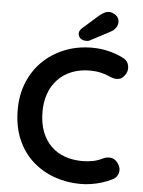

<svg xmlns="http://www.w3.org/2000/svg" viewBox="-60 -946 747 1004"><g transform="rotate(5 313.5 -444.5)"><path d="M565 -666Q591 -653 595.5 -625Q600 -597 581 -574Q568 -556 547.5 -554Q527 -552 506 -562Q482 -573 455.5 -579Q429 -585 400 -585Q346 -585 303.5 -568Q261 -551 231 -519.5Q201 -488 185.5 -445Q170 -402 170 -350Q170 -289 187.5 -244Q205 -199 236 -169Q267 -139 309 -124.5Q351 -110 400 -110Q427 -110 454 -115Q481 -120 506 -133Q527 -143 547.5 -140Q568 -137 582 -119Q602 -94 596.5 -67.5Q591 -41 566 -29Q540 -16 512.5 -7.5Q485 1 457 5.5Q429 10 400 10Q328 10 263.5 -13Q199 -36 148.5 -81Q98 -126 69 -193.5Q40 -261 40 -350Q40 -427 66.5 -492Q93 -557 141.5 -604.5Q190 -652 256 -678.5Q322 -705 400 -705Q444 -705 486 -695Q528 -685 565 -666ZM365 -738Q346 -738 334.5 -748Q323 -758 323 -774Q323 -781 326.5 -787.5Q330 -794 337 -801L423 -877Q434 -886 446.5 -892.5Q459 -899 472 -899Q489 -899 507 -886Q525 -873 525 -850Q525 -835 515.5 -820.5Q506 -806 488 -797L388 -744Q382 -740 376 -739Q370 -738 365 -738Z"/></g></svg>

Font: Quicksand Variable Light
Style: Regular
Weight: 300
Designer: Andrew Paglinawan
Foundry: Andrew Paglinawan
Version: Version 3.004